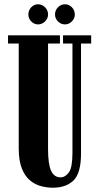

<svg xmlns="http://www.w3.org/2000/svg" viewBox="-20 -865 462 897"><path d="M226.5 12Q201 12 173 5Q145 -2 121 -21.5Q97 -41 82.2 -77.5Q67.5 -114 67.5 -173V-661.5H17.5V-700H260V-661.5H204.5V-167.5Q204.5 -99 218.5 -67.8Q232.5 -36.5 262.5 -36.5Q285 -36.5 301.8 -59.5Q318.5 -82.5 318.5 -151.5V-661.5H274.5V-700H406V-661.5H358.5V-148Q358.5 -56 323.5 -22Q288.5 12 226.5 12ZM283.5 -751Q264.5 -751 250.8 -765Q237 -779 237 -797Q237 -817 250.8 -831Q264.5 -845 283.5 -845Q302 -845 315.8 -831Q329.5 -817 329.5 -797Q329.5 -779 315.8 -765Q302 -751 283.5 -751ZM157.5 -751Q139.5 -751 126 -765Q112.5 -779 112.5 -797Q112.5 -817 126 -831Q139.5 -845 157.5 -845Q176.5 -845 190.5 -831Q204.5 -817 204.5 -797Q204.5 -779 190.5 -765Q176.5 -751 157.5 -751Z"/></svg>

Font: Imbue 10pt ExtraBold
Style: Regular
Weight: 800
Designer: Tyler Finck
Foundry: Etcetera Type Company
Version: Version 1.102; ttfautohint (v1.8.3)